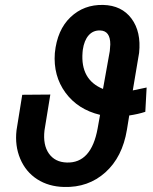

<svg xmlns="http://www.w3.org/2000/svg" viewBox="-20 -741 615 771"><path d="M563.5 -292Q535.6 -282.7 499 -277.3L489.7 -220.2Q471.7 -110.4 403.1 -48.8Q334.5 12.7 236.8 9.8Q175.3 8.3 129.4 -21.2Q83.5 -50.8 61.3 -103.3Q39.1 -155.8 46.4 -218.3L69.3 -360.4L182.1 -361.3L158.7 -217.8Q151.9 -159.2 176.3 -124.5Q200.7 -89.8 248 -88.4Q346.7 -85 372.1 -225.6L381.8 -279.8Q292.5 -301.3 242.9 -368.9Q193.4 -436.5 200.2 -527.8Q209.5 -621.1 263.2 -672.1Q316.9 -723.1 394.5 -721.2Q468.8 -719.2 508.1 -666.3Q547.4 -613.3 538.6 -528.8L513.2 -377.9L568.8 -389.6ZM311.5 -530.8Q302.7 -420.9 393.6 -383.8L420.9 -536.1L422.9 -563Q422.9 -617.7 381.8 -618.7Q354 -619.6 335.9 -599.1Q317.9 -578.6 312.5 -541Z"/></svg>

Font: Roboto Medium
Style: Italic
Weight: 500
Italic angle: -12°
Designer: Google
Version: Version 2.134; 2016